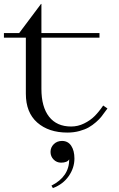

<svg xmlns="http://www.w3.org/2000/svg" viewBox="-50 -670 613 988"><path d="M502.9 -111.8Q500.5 -108.9 490.5 -95Q480.5 -81.1 471.2 -69.1Q461.9 -57.1 444.1 -41.5Q426.3 -25.9 406.7 -14.6Q387.2 -3.4 358.4 4.4Q329.6 12.2 296.9 12.2Q200.7 12.2 141.8 -39.3Q83 -90.8 83 -188V-476.1H-29.8V-500H48.8L161.1 -649.9H163.1V-500H461.9V-476.1H163.1V-212.9Q163.1 -119.6 202.6 -69.3Q242.2 -19 315.9 -19Q351.1 -19 382.8 -34.7Q414.6 -50.3 436.8 -72.5Q459 -94.7 481 -127ZM210 111.8Q210 88.4 226.8 71.8Q243.7 55.2 269 55.2Q299.8 55.2 316.4 80.1Q333 105 333 146Q333 193.8 303.7 236.1Q274.4 278.3 222.2 297.9L214.8 285.2Q306.2 238.8 306.2 149.9Q295.9 167 264.2 167Q241.7 167 225.8 150.9Q210 134.8 210 111.8Z"/></svg>

Font: Messapia
Style: Regular
Weight: 400
Designer: Luca Marsano
Foundry: Collletttivo
Version: Version 1.000;FEAKit 1.0